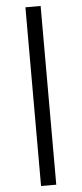

<svg xmlns="http://www.w3.org/2000/svg" viewBox="-62 -833 428 1006"><g transform="rotate(-5 152.0 -330.0)"><path d="M192 140H112V-800H192Z"/></g></svg>

Font: 42dot Sans Medium
Style: Regular
Weight: 500
Designer: 42dot
Version: Version 1.000